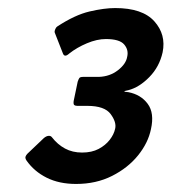

<svg xmlns="http://www.w3.org/2000/svg" viewBox="-20 -714 426 477"><path d="M169 -257Q127 -257 96 -272.5Q65 -288 46 -315Q42 -321 43.5 -325Q45 -329 48 -332L89 -371Q95 -376 100.5 -376.5Q106 -377 109 -373Q123 -355 141.5 -345Q160 -335 184 -335Q208 -335 225 -344Q242 -353 252.5 -366.5Q263 -380 266 -394Q270 -410 255 -430.5Q240 -451 197 -451Q192 -451 186.5 -451Q181 -451 172 -451Q167 -451 164.5 -453Q162 -455 163 -463L173 -511Q175 -517 177 -520Q179 -523 187 -523Q194 -523 205 -523Q216 -523 226 -523Q253 -524 273 -539.5Q293 -555 296 -573Q300 -590 288.5 -603.5Q277 -617 243 -617Q221 -617 196 -606.5Q171 -596 152 -581Q140 -570 136 -582L116 -633Q115 -637 117.5 -642Q120 -647 122 -648Q166 -677 202.5 -685.5Q239 -694 266 -694Q334 -694 363.5 -661Q393 -628 384 -584Q376 -548 351 -522.5Q326 -497 299 -490Q289 -488 289 -487Q289 -486 290.5 -486Q292 -486 299 -485Q330 -479 347 -456Q364 -433 355 -393Q348 -359 323 -328Q298 -297 258.5 -277Q219 -257 169 -257Z"/></svg>

Font: Glory Thin SemiBold
Style: Italic
Weight: 600
Italic angle: -12°
Version: Version 1.011